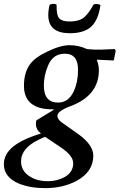

<svg xmlns="http://www.w3.org/2000/svg" viewBox="-70 -703 619 994"><path d="M529 -440 519 -390 431 -394Q442 -364 442 -340Q442 -208 294 -153Q227 -128 227 -103Q227 -86 250 -69L335 -9Q413 47 413 103Q413 186 327 233Q256 271 164 271Q87 271 29 248Q-50 215 -50 147Q-50 85 19 41Q61 13 142 -12Q116 -32 116 -61Q116 -80 120 -81L209 -135L207 -137Q54 -135 54 -259Q54 -328 86 -371Q113 -407 173 -435Q242 -469 290 -469Q338 -469 380 -449Q416 -445 453 -446L524 -449ZM334 -342Q334 -425 266 -425Q204 -425 179 -364Q157 -313 157 -260Q157 -172 231 -172Q286 -172 313 -233Q334 -279 334 -342ZM309 142Q309 103 245 60L163 5L135 18Q39 63 39 132Q39 183 85 211Q122 235 178 235Q226 235 264 214Q309 189 309 142ZM450 -676Q439 -598 401 -564Q363 -530 287 -531Q180 -533 180 -625Q180 -651 187 -678Q190 -681 204 -683Q217 -684 223 -678Q222 -626 235 -610Q250 -590 301 -592Q336 -594 357 -607Q385 -625 414 -679Q421 -683 435 -682Q448 -680 450 -676Z"/></svg>

Font: GFS Didot
Style: Bold Italic
Weight: 700
Italic angle: -12°
Designer: Designed by Takis Katsoulidis and George D. Matthiopoulos.
Foundry: Designed by Takis Katsoulidis and George D. Matthiopoulos.
Version: Version 1.0